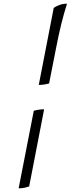

<svg xmlns="http://www.w3.org/2000/svg" viewBox="-20 -820 442 1040"><path d="M190 -360 271 -777Q281 -785 300.5 -792.5Q320 -800 343 -800Q327 -750 312.5 -692Q298 -634 283 -556L246 -368Q232 -364 217.5 -362Q203 -360 190 -360ZM81 200 163 -220Q177 -224 191.5 -226Q206 -228 219 -228L138 190Q130 193 115 196.5Q100 200 81 200Z"/></svg>

Font: Texturina Medium 12pt ExtraLight
Style: Italic
Weight: 250
Italic angle: -11°
Version: Version 1.002